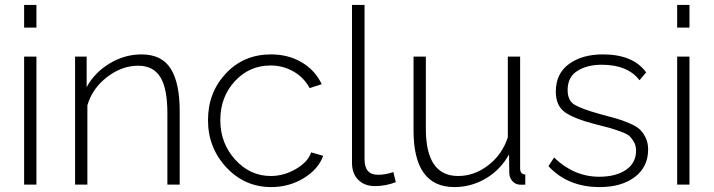

<svg xmlns="http://www.w3.org/2000/svg" viewBox="-20 -750 2900 780"><path d="M78 -638V-730H128V-638ZM78 0V-520H128V0Z M710 0H660V-290Q660 -390 631.5 -436.5Q603 -483 541 -483Q475 -483 415 -437Q355 -391 335 -322V0H285V-520H332V-396Q364 -455 425 -492Q486 -529 555 -529Q637 -529 673.5 -471Q710 -413 710 -299Z M1082 10Q974 10 899.5 -70Q825 -150 825 -262Q825 -374 897.5 -451.5Q970 -529 1081 -529Q1151 -529 1205.5 -497Q1260 -465 1287 -408L1238 -392Q1215 -435 1172.5 -459.5Q1130 -484 1079 -484Q993 -484 934 -420Q875 -356 875 -262Q875 -168 935.5 -101.5Q996 -35 1080 -35Q1134 -35 1183 -64Q1232 -93 1244 -131L1293 -117Q1273 -62 1213.5 -26Q1154 10 1082 10Z M1410 -730H1461V-103Q1461 -40 1515 -40Q1547 -40 1578 -51L1588 -10Q1547 6 1503 6Q1461 6 1435.5 -19.5Q1410 -45 1410 -88Z M1660 -220V-520H1710V-227Q1710 -35 1841 -35Q1907 -35 1963.5 -78.5Q2020 -122 2043 -192V-520H2093V-66Q2093 -42 2114 -41V0Q2097 1 2089 0Q2072 -2 2061 -15Q2050 -28 2049 -45L2048 -123Q2014 -61 1954.5 -25.5Q1895 10 1826 10Q1660 10 1660 -220Z M2416 10Q2287 10 2208 -75L2231 -110Q2312 -32 2414 -32Q2482 -32 2523 -60Q2564 -88 2564 -138Q2564 -158 2555.5 -173Q2547 -188 2537.5 -197Q2528 -206 2501.5 -215.5Q2475 -225 2458 -230Q2441 -235 2400 -245Q2311 -268 2274.5 -294.5Q2238 -321 2238 -378Q2238 -451 2291.5 -490Q2345 -529 2429 -529Q2552 -529 2605 -456L2578 -424Q2530 -487 2425 -487Q2365 -487 2325.5 -462Q2286 -437 2286 -384Q2286 -342 2313.5 -325Q2341 -308 2416 -287Q2461 -275 2484 -268.5Q2507 -262 2536.5 -249.5Q2566 -237 2579.5 -224Q2593 -211 2603 -190.5Q2613 -170 2613 -143Q2613 -72 2559 -31Q2505 10 2416 10Z M2731 -638V-730H2781V-638ZM2731 0V-520H2781V0Z"/></svg>

Font: Raleway-v4020 Light
Style: Regular
Weight: 300
Designer: Matt McInerney, Pablo Impallari, Rodrigo Fuenzalida
Foundry: Matt McInerney, Pablo Impallari, Rodrigo Fuenzalida
Version: Version 4.020;PS 004.020;hotconv 1.0.88;makeotf.lib2.5.64775